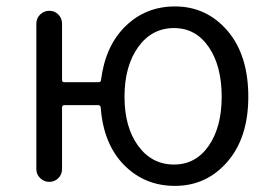

<svg xmlns="http://www.w3.org/2000/svg" viewBox="-20 -574 856 606"><path d="M529.3 -54.7Q597.7 -54.7 638.7 -113.8Q679.7 -172.9 679.7 -268.6Q679.7 -366.2 638.7 -425.8Q597.7 -485.4 529.3 -485.4Q459 -485.4 416 -425.3Q373 -365.2 373 -268.6Q373 -172.9 416 -113.8Q459 -54.7 529.3 -54.7ZM175.8 -321.3Q175.8 -314.5 183.6 -314.5H291Q297.9 -314.5 298.8 -321.3Q312.5 -429.7 376.5 -491.7Q440.4 -553.7 532.2 -553.7Q631.8 -553.7 697.8 -477.1Q763.7 -400.4 763.7 -268.6Q763.7 -139.6 697.8 -63.5Q631.8 12.7 532.2 12.7Q436.5 12.7 371.6 -53.2Q306.6 -119.1 297.9 -234.4Q296.9 -242.2 290 -242.2H183.6Q175.8 -242.2 175.8 -234.4V-40Q175.8 -23.4 164.1 -11.7Q152.3 0 135.7 0Q119.1 0 106.9 -11.7Q94.7 -23.4 94.7 -40V-499Q94.7 -516.6 106.9 -528.3Q119.1 -540 135.7 -540Q152.3 -540 164.1 -528.3Q175.8 -516.6 175.8 -499Z"/></svg>

Font: Gen Jyuu Gothic P Normal
Style: Regular
Weight: 300
Designer: [Source Han Sans]
Ryoko NISHIZUKA  (kana & ideographs); Paul D. Hunt (Latin, Greek & Cyrillic); Wenlong ZHANG  (bopomofo
Version: Version 1.002.20150607